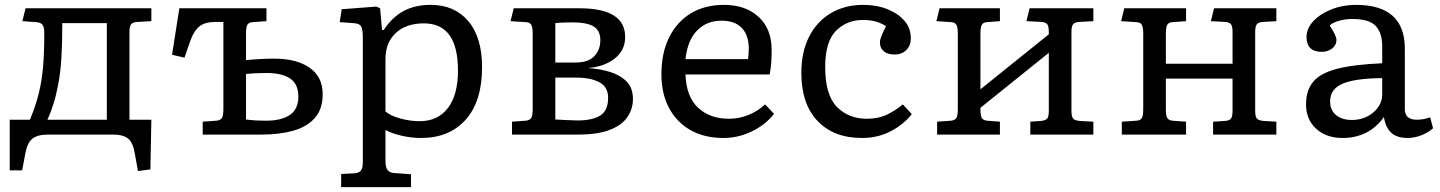

<svg xmlns="http://www.w3.org/2000/svg" viewBox="-20 -553 5919 789"><path d="M547 150 534 78Q527 34 507 17Q487 0 443 0H178Q134 0 113 17Q92 34 84 78L71 147H20V-61H103Q127 -119 139.5 -170Q152 -221 157 -279Q162 -337 162 -417Q162 -443 154 -452Q146 -461 129 -462L72 -466L85 -519H602V-466L546 -463Q525 -462 518.5 -453Q512 -444 512 -422V-61H602L598 143ZM175 -61H419V-458H236Q236 -378 232.5 -318Q229 -258 219 -205Q210 -158 199 -123.5Q188 -89 175 -61Z M813 0V-53L870 -57Q887 -59 892.5 -69Q898 -79 898 -105V-463H866Q823 -463 800 -445Q777 -427 762 -385L738 -316L687 -328L717 -519H1075V-466L1018 -462Q1002 -461 996.5 -451Q991 -441 991 -417V-306Q1054 -312 1107 -312Q1199 -312 1252.5 -274.5Q1306 -237 1306 -166Q1306 -105 1274 -68.5Q1242 -32 1185.5 -16Q1129 0 1056 0ZM1073 -57Q1136 -57 1171 -80.5Q1206 -104 1206 -156Q1206 -208 1172 -230.5Q1138 -253 1076 -253Q1046 -253 1027 -252Q1008 -251 991 -249V-62Q1013 -59 1033.5 -58Q1054 -57 1073 -57Z M1382 216V162L1439 159Q1453 158 1462 149Q1471 140 1471 112V-396Q1471 -434 1463.5 -445.5Q1456 -457 1431 -458L1376 -462L1384 -515L1527 -526L1542 -519L1550 -430H1557Q1592 -483 1639 -508Q1686 -533 1750 -533Q1848 -533 1904.5 -466Q1961 -399 1961 -277Q1961 -137 1894 -61.5Q1827 14 1710 14Q1670 14 1629.5 4.5Q1589 -5 1564 -19V109Q1564 132 1571.5 144Q1579 156 1598 158L1669 163V216ZM1705 -55Q1779 -55 1820.5 -109Q1862 -163 1862 -263Q1862 -457 1722 -457Q1649 -457 1606.5 -417.5Q1564 -378 1564 -310V-95Q1585 -77 1625 -66Q1665 -55 1705 -55Z M2084 0V-53L2141 -57Q2158 -59 2163.5 -69Q2169 -79 2169 -105V-414Q2169 -440 2163.5 -450.5Q2158 -461 2141 -462L2078 -466L2091 -519H2361Q2549 -519 2549 -401Q2549 -346 2506 -312.5Q2463 -279 2400 -274V-273Q2445 -270 2486.5 -257.5Q2528 -245 2554.5 -218.5Q2581 -192 2581 -146Q2581 -106 2558.5 -72.5Q2536 -39 2486.5 -19.5Q2437 0 2355 0ZM2262 -296H2344Q2397 -296 2422 -322Q2447 -348 2447 -388Q2447 -428 2419 -444.5Q2391 -461 2333 -461Q2320 -461 2299.5 -460.5Q2279 -460 2262 -458ZM2353 -58Q2415 -58 2447 -78.5Q2479 -99 2479 -151Q2479 -196 2443 -215Q2407 -234 2350 -234H2262V-62Q2283 -61 2309.5 -59.5Q2336 -58 2353 -58Z M2953 14Q2875 14 2818 -18Q2761 -50 2729.5 -109Q2698 -168 2698 -247Q2698 -336 2730 -400Q2762 -464 2819.5 -498.5Q2877 -533 2955 -533Q3044 -533 3097.5 -483.5Q3151 -434 3151 -349Q3151 -323 3149.5 -298.5Q3148 -274 3143 -247H2797Q2800 -156 2848.5 -110.5Q2897 -65 2976 -65Q3017 -65 3055.5 -80.5Q3094 -96 3124 -124L3161 -85Q3124 -39 3068.5 -12.5Q3013 14 2953 14ZM2797 -310H3054Q3057 -330 3057 -353Q3057 -408 3028.5 -438Q3000 -468 2945 -468Q2884 -468 2844.5 -427.5Q2805 -387 2797 -310Z M3522 14Q3406 14 3339.5 -56Q3273 -126 3273 -253Q3273 -339 3304.5 -401.5Q3336 -464 3393.5 -498.5Q3451 -533 3527 -533Q3583 -533 3627.5 -515Q3672 -497 3697.5 -466.5Q3723 -436 3723 -396Q3723 -366 3704.5 -347.5Q3686 -329 3657 -329Q3627 -329 3611.5 -342.5Q3596 -356 3596 -378Q3596 -390 3602 -405Q3608 -420 3621 -445Q3604 -457 3580.5 -464Q3557 -471 3526 -471Q3460 -471 3415.5 -426.5Q3371 -382 3371 -278Q3371 -163 3419 -114Q3467 -65 3542 -65Q3591 -65 3627 -83Q3663 -101 3690 -124L3727 -84Q3693 -41 3640 -13.5Q3587 14 3522 14Z M3831 0V-53L3888 -57Q3905 -59 3910.5 -69Q3916 -79 3916 -105V-414Q3916 -440 3910.5 -450.5Q3905 -461 3888 -462L3828 -466L3841 -519H4089V-466L4036 -462Q4020 -461 4014.5 -451Q4009 -441 4009 -417V-186L4290 -412V-421Q4290 -446 4283 -454Q4276 -462 4258 -463L4198 -466L4211 -519H4473V-466L4417 -463Q4396 -462 4389.5 -453Q4383 -444 4383 -422V-97Q4383 -75 4389.5 -66.5Q4396 -58 4417 -56L4473 -53V0H4214V-53L4258 -56Q4276 -58 4283 -65.5Q4290 -73 4290 -98V-336L4009 -110V-102Q4009 -78 4014.5 -68.5Q4020 -59 4036 -57L4089 -53V0Z M4590 0V-53L4650 -57Q4667 -58 4672.5 -68.5Q4678 -79 4678 -105V-414Q4678 -440 4672.5 -450.5Q4667 -461 4650 -462L4587 -466L4600 -519H4854V-466L4798 -462Q4782 -461 4776.5 -451Q4771 -441 4771 -417V-291H5045V-421Q5045 -446 5038 -454Q5031 -462 5013 -463L4956 -466L4969 -519H5225V-466L5172 -463Q5151 -462 5144.5 -453Q5138 -444 5138 -422V-97Q5138 -75 5144.5 -66.5Q5151 -58 5172 -56L5225 -53V0H4965V-53L5013 -56Q5031 -57 5038 -65Q5045 -73 5045 -98V-230H4771V-102Q4771 -78 4776.5 -68.5Q4782 -59 4798 -57L4854 -53V0Z M5497 14Q5430 14 5388.5 -24Q5347 -62 5347 -124Q5347 -181 5376 -216.5Q5405 -252 5473.5 -270Q5542 -288 5660 -293V-364Q5660 -416 5634 -445.5Q5608 -475 5537 -475Q5509 -475 5482.5 -467.5Q5456 -460 5444 -448Q5459 -426 5465.5 -411.5Q5472 -397 5472 -389Q5472 -367 5454 -353.5Q5436 -340 5412 -340Q5349 -340 5349 -401Q5349 -436 5377 -466Q5405 -496 5451.5 -514.5Q5498 -533 5552 -533Q5753 -533 5753 -353V-105Q5753 -61 5802 -61Q5830 -61 5857 -71L5869 -26Q5852 -10 5823 2Q5794 14 5765 14Q5720 14 5697 -7.5Q5674 -29 5667 -72Q5605 14 5497 14ZM5536 -60Q5570 -60 5598 -74Q5626 -88 5643 -112Q5660 -136 5660 -164V-232Q5548 -231 5497 -209Q5446 -187 5446 -137Q5446 -100 5470.5 -80Q5495 -60 5536 -60Z"/></svg>

Font: Literata 7pt
Style: Regular
Weight: 400
Designer: Latin by Veronika Burian and Jose Scaglione. Greek by Irene Vlachou. Cyrillic by Vera Evstafieva.
Foundry: TypeTogether
Version: Version 3.002